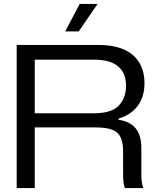

<svg xmlns="http://www.w3.org/2000/svg" viewBox="-20 -958 796 978"><path d="M65 0V-729H482Q529 -729 566 -720.5Q603 -712 631.5 -695.5Q660 -679 678.5 -655Q697 -631 706.5 -601Q716 -571 716 -535Q716 -466 682 -419.5Q648 -373 584 -354V-348Q625 -342 650.5 -323.5Q676 -305 688 -275.5Q700 -246 700 -205V-74Q700 -55 701.5 -37.5Q703 -20 710 0H616Q610 -17 608.5 -35Q607 -53 607 -76V-190Q607 -231 595 -257.5Q583 -284 553 -296.5Q523 -309 468 -309H146V-381H458Q548 -381 585 -420Q622 -459 622 -521Q622 -557 610.5 -582Q599 -607 577 -623.5Q555 -640 525 -647Q495 -654 458 -654H157V0ZM312 -798 386 -938H477L381 -798Z"/></svg>

Font: Mona Sans Expanded
Style: Regular
Weight: 400
Width: 7
Designer: Deni Anggara
Foundry: GitHub
Version: Version 2.000